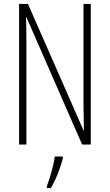

<svg xmlns="http://www.w3.org/2000/svg" viewBox="-20 -734 557 975"><path d="M441 0H397L114 -647H112Q113 -623 113.5 -594Q114 -565 114 -526V0H77V-714H122L404 -72H406Q406 -108 405 -143.5Q404 -179 404 -202V-714H441ZM299 71Q290 106 274 147Q258 188 238 221H218V211Q225 193 233.5 165.5Q242 138 249 109.5Q256 81 258 61H299Z"/></svg>

Font: Noto Sans Lao Looped ExtraCondensed ExtraLight
Style: Regular
Weight: 200
Width: 2
Designer: Mark Frömberg, Ben Mitchell
Foundry: The Fontpad Ltd
Version: Version 1.002; ttfautohint (v1.8.4.7-5d5b)